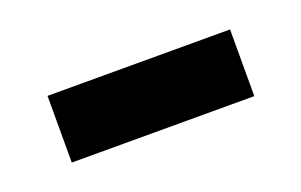

<svg xmlns="http://www.w3.org/2000/svg" viewBox="-32 -436 403 257"><g transform="rotate(-20 170.0 -307.5)"><path d="M300 -260V-355H40V-260Z"/></g></svg>

Font: Repo DemiBold
Style: Regular
Weight: 600
Designer: Stefan Peev
Foundry: Context Ltd
Version: Version 1.502